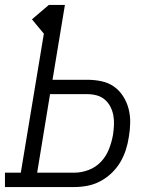

<svg xmlns="http://www.w3.org/2000/svg" viewBox="-33 -755 653 775"><path d="M-13 0V-58H51L144 -619L96 -677L164 -735H229L179 -433H319Q349 -433 377 -427Q405 -421 427 -405.5Q449 -390 464 -366.5Q479 -343 486 -316Q493 -289 492.5 -259.5Q492 -230 487 -202Q483 -175 474.5 -149Q466 -123 452 -99.5Q438 -76 417 -56Q396 -36 371 -23Q346 -10 319.5 -5Q293 0 267 0ZM267 -58Q296 -58 325 -69Q354 -80 375 -102.5Q396 -125 407 -153.5Q418 -182 423 -210Q426 -230 427 -250Q428 -270 424.5 -289Q421 -308 412.5 -324.5Q404 -341 390 -353Q376 -365 357.5 -370Q339 -375 319 -375H169L117 -58Z"/></svg>

Font: Iosevka Slab Light Extended
Style: Italic
Weight: 300
Width: 7
Italic angle: -9°
Monospace: yes
Designer: Belleve Invis
Foundry: Belleve Invis
Version: Version 11.1.0; ttfautohint (v1.8.3)